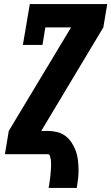

<svg xmlns="http://www.w3.org/2000/svg" viewBox="-20 -755 545 940"><path d="M218 165Q220 156 221 147.5Q222 139 223.5 130Q225 121 226 112.5Q227 104 227.5 95Q228 86 229 77.5Q230 69 230 60Q230 51 230 42.5Q230 34 228.5 25.5Q227 17 224.5 8.5Q222 0 214 0H4L23 -114L328 -621H202L188 -535H92L126 -735H505L486 -621L182 -114H214Q237 -114 259.5 -108.5Q282 -103 299.5 -90Q317 -77 329.5 -58.5Q342 -40 350 -19Q358 2 361 24.5Q364 47 364.5 70.5Q365 94 362.5 117.5Q360 141 356 165Z"/></svg>

Font: Iosevka Slab Heavy
Style: Italic
Weight: 900
Italic angle: -9°
Monospace: yes
Designer: Belleve Invis
Foundry: Belleve Invis
Version: Version 11.1.0; ttfautohint (v1.8.3)